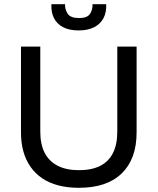

<svg xmlns="http://www.w3.org/2000/svg" viewBox="-20 -882 751 915"><path d="M356 13Q302 13 258 1.5Q214 -10 181 -32.5Q148 -55 125.5 -87Q103 -119 91.5 -160Q80 -201 80 -251V-660H172V-255Q172 -194 193 -153.5Q214 -113 255 -92Q296 -71 356 -71Q417 -71 457.5 -91.5Q498 -112 518.5 -153Q539 -194 539 -255V-660H631V-251Q631 -125 560.5 -56Q490 13 356 13ZM225 -862H290Q289 -837 302.5 -816.5Q316 -796 357 -796Q396 -796 409 -816Q422 -836 421 -862H486Q488 -824 473.5 -796Q459 -768 429 -752.5Q399 -737 355 -737Q310 -737 280.5 -752.5Q251 -768 237 -796Q223 -824 225 -862Z"/></svg>

Font: Bricolage Grotesque 16pt
Style: Regular
Weight: 400
Version: Version 1.001;gftools[0.9.33.dev8+g029e19f]